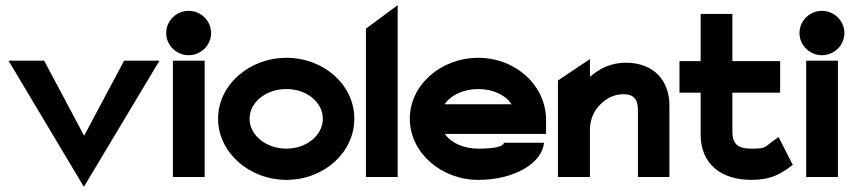

<svg xmlns="http://www.w3.org/2000/svg" viewBox="-20 -686 3310 744"><path d="M13 -451 305 38 598 -451H461L306 -160L151 -451Z M624 -558C624 -510 664 -472 711 -472C758 -472 798 -510 798 -558C798 -606 758 -644 711 -644C664 -644 624 -606 624 -558ZM650 0H773V-451H650Z M825 -226C825 -95 946 11 1090 11C1235 11 1353 -95 1353 -226C1353 -357 1235 -462 1090 -462C946 -462 825 -357 825 -226ZM947 -226C947 -290 1011 -341 1090 -341C1168 -341 1231 -290 1231 -226C1231 -162 1168 -110 1090 -110C1011 -110 947 -162 947 -226Z M1398 0H1521V-666L1398 -575Z M1568 -226C1568 -95 1689 11 1833 11C1978 11 2082 -57 2088 -133H1933C1928 -112 1868 -110 1833 -110C1776 -110 1727 -133 1704 -167H2096V-221C2096 -355 1978 -462 1833 -462C1689 -462 1568 -357 1568 -226ZM1703 -282C1725 -316 1775 -341 1833 -341C1891 -341 1940 -317 1962 -282Z M2142 0H2266V-183C2266 -226 2284 -260 2308 -283C2329 -304 2358 -321 2397 -321C2435 -321 2452 -301 2452 -260V0H2574V-278C2574 -372 2515 -443 2405 -443C2347 -443 2302 -420 2266 -388V-457L2142 -374Z M2613 -327H2695V-160C2697 -54 2770 11 2892 11C2966 11 3001 -11 3034 -34L3052 -47L2997 -155L2973 -138C2942 -115 2948 -110 2892 -110C2838 -110 2818 -129 2818 -176V-327H3003V-449H2818V-632H2695V-449H2613Z M3078 -558C3078 -510 3118 -472 3165 -472C3212 -472 3252 -510 3252 -558C3252 -606 3212 -644 3165 -644C3118 -644 3078 -606 3078 -558ZM3104 0H3227V-451H3104Z"/></svg>

Font: Charger Sport
Style: Ult
Weight: 1000
Designer: Jasper
Foundry: Cannot Into Space Fonts
Version: Version 1.1